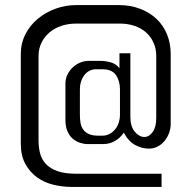

<svg xmlns="http://www.w3.org/2000/svg" viewBox="-20 -673 755 757"><path d="M62 -460Q62 -502 80 -537.5Q98 -573 128.5 -598.5Q159 -624 198.5 -638.5Q238 -653 281 -653H448Q494 -653 532 -638.5Q570 -624 597 -598.5Q624 -573 638.5 -537.5Q653 -502 653 -460V-184Q653 -166 646.5 -148.5Q640 -131 629 -117.5Q618 -104 602 -95.5Q586 -87 567 -87Q540 -87 513.5 -101Q487 -115 468 -150Q457 -134 445 -125Q433 -116 421.5 -111.5Q410 -107 401 -106Q392 -105 386 -105H325Q311 -105 295.5 -110Q280 -115 267 -126Q254 -137 246 -155.5Q238 -174 238 -200V-344Q238 -362 245.5 -378Q253 -394 266 -406.5Q279 -419 295.5 -426Q312 -433 330 -433H375Q396 -433 417 -427Q438 -421 451 -404V-463H494V-213Q494 -174 511.5 -153.5Q529 -133 549 -133Q568 -133 582 -152.5Q596 -172 596 -207V-453Q596 -481 585.5 -504.5Q575 -528 556 -545Q537 -562 510.5 -571Q484 -580 453 -580H280Q249 -580 222 -571Q195 -562 175 -545Q155 -528 143.5 -504.5Q132 -481 132 -453V-117Q132 -92 138 -68.5Q144 -45 160.5 -27Q177 -9 206 1.5Q235 12 280 12H617V64H263Q227 64 191 55.5Q155 47 126.5 26.5Q98 6 80 -26.5Q62 -59 62 -107ZM295 -219Q295 -203 297.5 -188.5Q300 -174 308 -162.5Q316 -151 330.5 -144.5Q345 -138 369 -138H383Q400 -138 413 -145.5Q426 -153 435 -164.5Q444 -176 448.5 -190.5Q453 -205 453 -219V-321Q453 -353 437.5 -376.5Q422 -400 383 -400H360Q330 -400 312.5 -376.5Q295 -353 295 -321Z"/></svg>

Font: BM HANNA Air
Style: Regular
Weight: 400
Designer: Woowa Brothers : Cheoljun Lim; Soyoung Lee; Taehyun Cha; Byungsun Park; Minjin Kim; Hyesun Chae; Myungsoo Han; Bongjin K
Foundry: Sandoll Communications Inc.
Version: Version 1.000;PS 1;hotconv 16.6.51;makeotf.lib2.5.65220